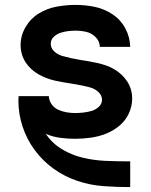

<svg xmlns="http://www.w3.org/2000/svg" viewBox="-20 -558 616 783"><path d="M510 205H511V100H508Q507 100 506 100Q505 100 505 100H503Q457 100 410.5 98Q364 96 319 85.5Q274 75 233.5 51Q193 27 167 -12Q195 0 225.5 4Q256 8 286 8Q318 8 350 3.5Q382 -1 411.5 -12.5Q441 -24 466 -44.5Q491 -65 505 -94.5Q519 -124 519 -156Q519 -175 514 -192.5Q509 -210 499 -225.5Q489 -241 475.5 -253.5Q462 -266 446 -275.5Q430 -285 412.5 -291Q395 -297 377.5 -301Q360 -305 342 -308Q324 -311 305.5 -314Q287 -317 269 -321Q251 -325 233.5 -330Q216 -335 201.5 -348Q187 -361 187 -380Q187 -396 199 -407.5Q211 -419 226 -424Q241 -429 257 -431Q273 -433 288 -433Q310 -433 332 -428Q354 -423 370.5 -406Q387 -389 387 -367H511Q510 -407 491 -442.5Q472 -478 438.5 -500Q405 -522 366.5 -530Q328 -538 288 -538Q250 -538 211.5 -531Q173 -524 139 -503.5Q105 -483 84.5 -448Q64 -413 64 -374Q64 -356 69 -338Q74 -320 84 -304.5Q94 -289 107.5 -276.5Q121 -264 137 -255Q153 -246 170 -239.5Q187 -233 205 -229Q223 -225 241 -222Q259 -219 277.5 -216Q296 -213 313.5 -209.5Q331 -206 349 -201Q367 -196 381.5 -182.5Q396 -169 396 -151Q396 -134 382.5 -122Q369 -110 353 -105.5Q337 -101 320 -99Q303 -97 286 -97Q269 -97 251.5 -100Q234 -103 217.5 -110.5Q201 -118 190.5 -133Q180 -148 179 -166H56Q55 -157 55 -148Q55 -94 72 -42Q89 10 121.5 54Q154 98 198.5 130Q243 162 295 179.5Q347 197 401 201Q455 205 510 205Z"/></svg>

Font: Iosevka Sparkle
Style: Bold
Weight: 700
Designer: Belleve Invis
Foundry: Belleve Invis
Version: Version 4.5.0; ttfautohint (v1.8.3)